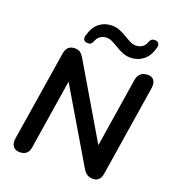

<svg xmlns="http://www.w3.org/2000/svg" viewBox="-164 -1055 1074 1188"><g transform="rotate(20 373.5 -461.0)"><path d="M100 8Q72 8 57.5 -10.5Q43 -29 48 -63L143 -659Q148 -687 163.5 -700Q179 -713 202 -713Q227 -713 239.5 -703.5Q252 -694 265 -673L564 -166H539L616 -654Q621 -684 638 -698.5Q655 -713 685 -713Q713 -713 725.5 -694.5Q738 -676 733 -643L639 -48Q635 -20 621 -6Q607 8 584 8Q559 8 544 -2Q529 -12 516 -34L217 -539H242L165 -51Q161 -21 145.5 -6.5Q130 8 100 8ZM262 -770Q247 -771 240 -781.5Q233 -792 238 -811Q255 -870 290 -897Q325 -924 372 -924Q400 -924 424 -914Q448 -904 469.5 -891Q491 -878 511 -868Q531 -858 551 -858Q573 -858 591 -869.5Q609 -881 617 -904Q622 -918 630.5 -924.5Q639 -931 655 -930Q670 -929 677 -918.5Q684 -908 679 -889Q663 -831 627 -803.5Q591 -776 544 -776Q516 -776 492 -786Q468 -796 447 -809Q426 -822 406 -832Q386 -842 366 -842Q344 -842 326.5 -830.5Q309 -819 300 -796Q295 -782 286.5 -775.5Q278 -769 262 -770Z"/></g></svg>

Font: Nunito ExtraLight
Style: Italic
Weight: 200
Italic angle: -9°
Designer: Vernon Adams
Foundry: Vernon Adams
Version: Version 3.602